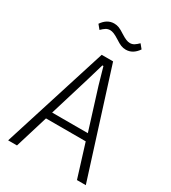

<svg xmlns="http://www.w3.org/2000/svg" viewBox="-212 -1000 989 1109"><g transform="rotate(30 282.5 -445.5)"><path d="M482 0 414 -219H149L82 0H23L244 -698H320L541 0ZM317 -535 285 -647H278L245 -535L163 -266H401ZM349 -793Q332 -793 316.5 -799Q301 -805 277 -821Q255 -835 241 -840.5Q227 -846 216 -846Q200 -846 187.5 -838Q175 -830 161 -816L138 -844Q170 -891 217 -891Q234 -891 249.5 -885Q265 -879 289 -863Q311 -849 325 -843.5Q339 -838 350 -838Q366 -838 378.5 -846Q391 -854 405 -868L428 -840Q396 -793 349 -793Z"/></g></svg>

Font: IBM Plex Sans Cond Light
Style: Regular
Weight: 300
Width: 3
Designer: Mike Abbink, Paul van der Laan, Pieter van Rosmalen
Foundry: Bold Monday
Version: Version 1.3